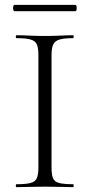

<svg xmlns="http://www.w3.org/2000/svg" viewBox="-20 -770 370 790"><path d="M192 -81Q192 -52 198 -37Q204 -22 223.5 -17Q243 -12 281 -12Q283 -12 283 -6Q283 0 281 0Q257 0 228 -1Q199 -2 164 -2Q131 -2 101.5 -1Q72 0 48 0Q45 0 45 -6Q45 -12 48 -12Q86 -12 105.5 -17Q125 -22 131.5 -37Q138 -52 138 -81V-544Q138 -573 131.5 -587.5Q125 -602 105.5 -607.5Q86 -613 48 -613Q45 -613 45 -619Q45 -625 48 -625Q72 -625 101.5 -623.5Q131 -622 164 -622Q199 -622 228.5 -623.5Q258 -625 281 -625Q283 -625 283 -619Q283 -613 281 -613Q243 -613 224 -607Q205 -601 198.5 -586Q192 -571 192 -542ZM39 -724Q36 -724 34.5 -730.5Q33 -737 34.5 -743.5Q36 -750 39 -750H290Q294 -750 295 -743.5Q296 -737 295 -730.5Q294 -724 290 -724Z"/></svg>

Font: Cormorant Garamond Light
Style: Regular
Weight: 300
Designer: Christian Thalmann (Catharsis Fonts)
Foundry: Catharsis Fonts
Version: Version 4.001